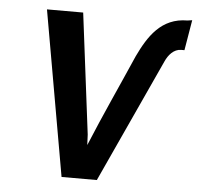

<svg xmlns="http://www.w3.org/2000/svg" viewBox="-52 -772 846 824"><g transform="rotate(5 371.5 -359.5)"><path d="M118 -711 243 0H395L640 -533C652 -560 675 -588 707 -588H721L743 -719L723 -716C610 -716 557 -632 515 -544C457 -411 397 -282 341 -146L339 -191L274 -711Z"/></g></svg>

Font: Aerodynamic
Style: Obl
Weight: 500
Designer: Google
Version: Version 2.000980; 2014